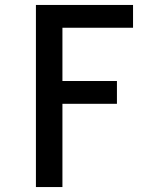

<svg xmlns="http://www.w3.org/2000/svg" viewBox="-20 -755 640 775"><path d="M125 0V-735H517V-643H232V-428H452V-336H232V0Z"/></svg>

Font: Iosevka SS04 Semibold Extended
Style: Regular
Weight: 600
Width: 7
Monospace: yes
Designer: Belleve Invis
Foundry: Belleve Invis
Version: Version 19.0.0; ttfautohint (v1.8.4)